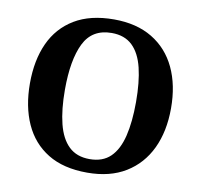

<svg xmlns="http://www.w3.org/2000/svg" viewBox="-81 -811 949 907"><g transform="rotate(10 393.5 -357.5)"><path d="M394.1 10Q280 10 205 -36Q130 -82 92.5 -165Q55 -248 55 -359Q55 -470 92.5 -552Q130 -634 205.6 -679.5Q281.1 -725 394.7 -725Q503 -725 578.5 -679.5Q654 -634 693 -551.5Q732 -469 732 -358Q732 -247 692.7 -164.5Q653.4 -82 578.1 -36Q502.8 10 394.1 10ZM394.2 -55Q457 -55 494 -91Q531 -127 547.5 -195Q564 -263 564 -358.4Q564 -453.8 547.7 -521.2Q531.3 -588.7 494.1 -624.3Q456.8 -660 394.8 -660Q301 -660 262 -580.5Q223 -501 223 -358Q223 -263 240 -195Q257 -127 294.7 -91Q332.3 -55 394.2 -55Z"/></g></svg>

Font: Noto Serif Tamil
Style: Regular
Weight: 400
Designer: Indian Type Foundry, Tom Grace, and the Monotype Design Team
Foundry: Monotype Imaging Inc.
Version: Version 2.003